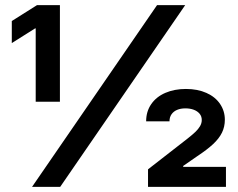

<svg xmlns="http://www.w3.org/2000/svg" viewBox="-20 -727 925 747"><path d="M591 -707H700.5L214.2 0H104.7ZM118.9 -616.5H116.5L25.9 -559.4V-645.2L123.9 -707H213.1V-331.1H118.9ZM555.9 -68.2 708.7 -187.1Q730 -203.9 740.6 -214.2Q751.3 -224.5 758.2 -236Q765 -247.5 765 -260.1Q765 -274.4 756.6 -284.5Q748.2 -294.6 733.9 -300Q719.5 -305.4 701.2 -305.4Q682.9 -305.4 669 -299.5Q655.2 -293.7 647.3 -282.3Q639.4 -270.9 639.4 -255H548.6Q548.6 -293.4 568.4 -321.9Q588.1 -350.5 623.3 -365.7Q658.5 -380.9 703.3 -380.9Q749 -380.9 783.4 -365.4Q817.9 -349.9 836.3 -322.4Q854.8 -295 854.8 -261.1Q854.8 -234 843.7 -211.1Q832.5 -188.2 809.3 -166.5Q786.1 -144.9 748 -119.7L692.7 -81.4V-77.9H859.1V0H555.9Z"/></svg>

Font: WEMIX Pretendard Variable
Style: Regular
Weight: 400
Designer: Base glyphs from Inter by Rasmus Andersson; Hangeul glyphs from Noto Sans CJK(Source Han Sans) by Jang Soo-young and Kan
Foundry: Kil Hyung-jin
Version: Version 1.000;Glyphs 3.2 (3208)